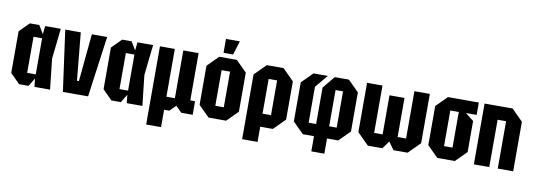

<svg xmlns="http://www.w3.org/2000/svg" viewBox="-65 -1155 4838 1741"><g transform="rotate(10 2354.5 -285.0)"><path d="M124 0 36 -88V-472L124 -560H211L257 -484L265 -560H409L378 -280L409 0H265L257 -76L211 0ZM178 -114H257V-446H178Z M527 0 450 -560H593L635 -122H653L695 -560H836L759 0Z M974 0 886 -88V-472L974 -560H1061L1107 -484L1115 -560H1259L1228 -280L1259 0H1115L1107 -76L1061 0ZM1028 -114H1107V-446H1028Z M1322 160V-560H1459V-120H1537V-560H1678V-125H1722V0H1617L1562 -55L1507 0H1459V160Z M1768 -100V-460L1868 -560H2030L2130 -460V-100L2030 0H1868ZM1910 -116H1988V-444H1910ZM1900 -602V-730H2028L1988 -602Z M2202 140V-456L2306 -560H2460L2564 -456V-104L2460 0H2344V140ZM2422 -440H2344V-120H2422Z M2959 -112H3028V-446H2959ZM2736 0 2636 -100V-460L2736 -560H2868L2770 -443V-112H2839V-448L2932 -560H3062L3162 -460V-100L3062 0H2959V140H2839V0Z M3587 -484V-124H3665V-560H3807V-106L3701 0H3571L3520 -71L3469 0H3335L3229 -106V-560H3371V-124H3449V-484Z M3874 -100V-460L3974 -560H4258V-446H4160L4236 -386V-100L4136 0H3974ZM4016 -116H4094V-444H4016Z M4311 0V-560H4569L4673 -456V0H4531V-436H4453V0Z"/></g></svg>

Font: Tektur Condensed SemiBold
Style: Regular
Weight: 600
Width: 3
Designer: Adam Jagosz
Foundry: Adam Jagosz
Version: Version 1.005;gftools[0.9.30]